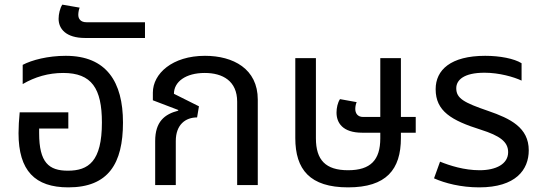

<svg xmlns="http://www.w3.org/2000/svg" viewBox="-20 -799 2342 829"><path d="M275 10C448 10 511 -93 511 -270C511 -445 440 -558 264 -558C187 -558 118 -540 78 -519V-436C131 -467 189 -484 253 -484C376 -484 420 -417 420 -270C420 -102 362 -62 273 -62C191 -62 149 -97 149 -224V-244H275V-314H65C62 -283 60 -251 60 -224C60 -62 131 10 275 10Z M348 -635H606V-703H353C328 -703 318 -718 318 -735C318 -746 321 -760 324 -766L249 -779C239 -764 233 -738 233 -718C233 -675 264 -635 348 -635Z M650 0H739V-190C739 -261 781 -292 831 -292L839 -340L731 -394C731 -446 782 -484 864 -484C942 -484 1004 -449 1004 -360V0H1093V-369C1093 -502 987 -558 865 -558C724 -558 640 -481 640 -399V-366L750 -324L749 -321C691 -306 650 -274 650 -190Z M1775 -294H1711V-548H1622V-294H1548C1523 -294 1514 -311 1514 -329C1514 -340 1517 -352 1520 -358L1448 -371C1438 -356 1433 -333 1433 -313C1433 -269 1459 -226 1544 -226H1622V-202C1622 -108 1580 -64 1483 -64C1386 -64 1344 -108 1344 -202V-548H1255V-203C1255 -67 1318 10 1483 10C1648 10 1711 -67 1711 -203V-226H1775Z M2049 10C2207 10 2263 -66 2263 -150C2263 -248 2184 -287 2088 -320C1983 -356 1950 -374 1950 -418C1950 -453 1982 -485 2072 -485C2135 -485 2198 -467 2232 -451V-526C2200 -546 2139 -558 2075 -558C1926 -558 1861 -497 1861 -414C1861 -319 1929 -279 2056 -239C2138 -213 2174 -187 2174 -142C2174 -91 2122 -64 2051 -64C1984 -64 1922 -84 1880 -101L1854 -29C1901 -8 1970 10 2049 10Z"/></svg>

Font: Noto Sans Thai
Style: Regular
Weight: 400
Designer: Monotype Design Team
Foundry: Monotype Imaging Inc.
Version: Version 1.901